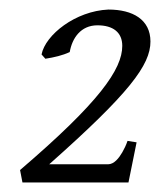

<svg xmlns="http://www.w3.org/2000/svg" viewBox="-20 -679 335 402"><path d="M295 -592C295 -638 258 -659 207 -659C138 -656 75 -606 67 -565L75 -556C94 -559 111 -563 126 -570C131 -599 149 -626 184 -626C217 -626 236 -611 236 -583C236 -534 188 -465 22 -323L27 -297H249L266 -381L247 -384C244 -375 240 -367 236 -360C229 -348 219 -335 206 -335H83C251 -484 295 -543 295 -592Z"/></svg>

Font: Oxford Ugaritic Clay
Style: Regular
Weight: 400
Designer: Jacob Thomas
Foundry: Bengal Creative Media Limited
Version: Version 1.000